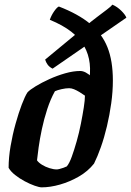

<svg xmlns="http://www.w3.org/2000/svg" viewBox="-20 -805 563 825"><path d="M159 0Q149 0 129 -7Q109 -14 86.5 -26Q64 -38 45 -53Q26 -68 17 -84Q17 -128 25.5 -177.5Q34 -227 47 -273.5Q60 -320 73.5 -355.5Q87 -391 98 -408Q108 -419 133.5 -434.5Q159 -450 192 -465Q225 -480 260 -490Q295 -500 325 -500Q336 -500 348.5 -493.5Q361 -487 373 -475Q385 -463 391 -446L361 -445Q370 -492 365.5 -532Q361 -572 342 -606Q323 -640 286.5 -668.5Q250 -697 194 -720Q201 -740 213 -757Q225 -774 233 -777Q316 -745 367 -703Q418 -661 441.5 -602.5Q465 -544 465 -459Q465 -412 458 -361.5Q451 -311 439.5 -262.5Q428 -214 413.5 -173Q399 -132 384 -102Q358 -69 319 -46.5Q280 -24 238 -12Q196 0 159 0ZM224 -77Q228 -77 236 -79Q244 -81 252.5 -84Q261 -87 267 -90Q278 -103 288.5 -132Q299 -161 309.5 -198Q320 -235 327.5 -273Q335 -311 340 -343Q345 -375 345 -394Q334 -402 321.5 -409.5Q309 -417 298 -421.5Q287 -426 277 -426Q263 -426 245 -422Q227 -418 216 -413Q197 -379 183 -336Q169 -293 160 -250.5Q151 -208 146 -172Q141 -136 139 -116Q146 -106 160.5 -97Q175 -88 192.5 -82.5Q210 -77 224 -77ZM206 -510Q192 -517 184.5 -527.5Q177 -538 174 -549L347 -692Q372 -713 396.5 -731.5Q421 -750 439.5 -764Q458 -778 463 -785Q484 -776 501.5 -758.5Q519 -741 523 -729Z"/></svg>

Font: Texturina Medium 12pt ExtraBold
Style: Italic
Weight: 800
Italic angle: -11°
Version: Version 1.002